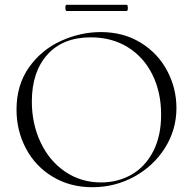

<svg xmlns="http://www.w3.org/2000/svg" viewBox="-20 -770 806 802"><path d="M49 -312Q49 -415 101 -488.5Q153 -562 234.5 -599Q316 -636 401 -636Q496 -636 568 -591.5Q640 -547 678.5 -474Q717 -401 717 -319Q717 -228 669 -152Q621 -76 540.5 -32Q460 12 366 12Q273 12 200.5 -31.5Q128 -75 88.5 -149.5Q49 -224 49 -312ZM653 -291Q653 -385 616.5 -458.5Q580 -532 513.5 -573Q447 -614 359 -614Q243 -614 178 -542Q113 -470 113 -346Q113 -253 149.5 -175.5Q186 -98 252 -53Q318 -8 402 -8Q473 -8 530 -41Q587 -74 620 -138Q653 -202 653 -291ZM253 -737Q253 -750 258 -750H509Q514 -750 514 -737Q514 -724 509 -724H258Q256 -724 254.5 -728Q253 -732 253 -737Z"/></svg>

Font: Cormorant SC Light
Style: Regular
Weight: 300
Designer: Christian Thalmann (Catharsis Fonts)
Foundry: Catharsis Fonts
Version: Version 4.000